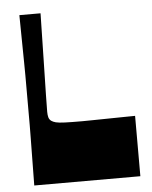

<svg xmlns="http://www.w3.org/2000/svg" viewBox="-51 -743 624 786"><g transform="rotate(-5 261.0 -350.0)"><path d="M494 0H58Q59 -72 59.5 -118Q60 -164 60.5 -194.5Q61 -225 61 -247.5Q61 -270 61 -293.5Q61 -317 61 -350Q61 -383 61 -406.5Q61 -430 61 -452.5Q61 -475 60.5 -505.5Q60 -536 59.5 -582Q59 -628 58 -700H145Q143 -591 141 -505.5Q139 -420 138 -366Q137 -312 137 -296Q137 -283 139.5 -273.5Q142 -264 150 -258Q157 -253 168.5 -250Q180 -247 205.5 -246Q231 -245 277 -245Q288 -245 318.5 -245.5Q349 -246 385.5 -246.5Q422 -247 452.5 -247.5Q483 -248 494 -248Z"/></g></svg>

Font: Ojuju ExtraBold
Style: Regular
Weight: 800
Designer: Chisaokwu Joboson, Mirko Velimirovic
Foundry: Udi Foundry
Version: Version 1.000